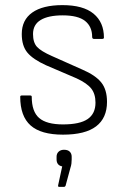

<svg xmlns="http://www.w3.org/2000/svg" viewBox="-20 -514 489 750"><path d="M226 12Q140 12 99.5 -24Q59 -60 59 -136Q59 -141 65 -141H98Q104 -141 104 -136Q104 -78 133 -53Q162 -28 226 -28Q292 -28 322.5 -49Q353 -70 353 -113Q353 -147 336.5 -168Q320 -189 279 -208L160 -259Q109 -282 87 -308.5Q65 -335 65 -381Q65 -436 106 -465Q147 -494 224 -494Q305 -494 345.5 -460.5Q386 -427 386 -367Q386 -362 379 -362H347Q340 -362 340 -370Q340 -410 312.5 -432Q285 -454 225 -454Q169 -454 139 -436Q109 -418 109 -381Q109 -348 124.5 -331Q140 -314 183 -295L302 -242Q353 -220 375.5 -192Q398 -164 398 -116Q398 -53 355.5 -20.5Q313 12 226 12ZM211 216Q206 216 207 210L223 136Q212 134 206.5 127Q201 120 201 109V98Q201 86 209 78.5Q217 71 230 71Q245 71 252.5 78.5Q260 86 260 98V109Q260 117 259 125Q258 133 255 142L236 212Q234 216 230 216Z"/></svg>

Font: Sofia Sans ExtraLight
Style: Regular
Weight: 250
Version: Version 4.100-B